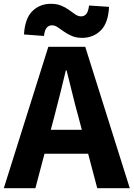

<svg xmlns="http://www.w3.org/2000/svg" viewBox="-26 -989 702 1009"><path d="M-6 0 228 -743H422L656 0H485L385 -379Q369 -436 354 -498.5Q339 -561 324 -619H320Q306 -560 290.5 -498Q275 -436 260 -379L160 0ZM146 -181V-307H502V-181ZM405 -790Q375 -790 351.5 -800Q328 -810 310 -823Q292 -836 277 -846Q262 -856 247 -856Q231 -856 220 -844Q209 -832 205 -800L100 -808Q105 -892 144 -930.5Q183 -969 242 -969Q272 -969 295.5 -959.5Q319 -950 337 -936.5Q355 -923 370 -913Q385 -903 400 -903Q417 -903 427.5 -915.5Q438 -928 442 -960L547 -953Q543 -868 503.5 -829Q464 -790 405 -790Z"/></svg>

Font: Noto Sans JP ExtraBold
Style: Regular
Weight: 800
Designer: Ryoko NISHIZUKA  (kana, bopomofo & ideographs); Paul D. Hunt (Latin, Greek & Cyrillic); Sandoll Communications , Soo-you
Foundry: Adobe
Version: Version 2.004-H2;hotconv 1.0.118;makeotfexe 2.5.65603